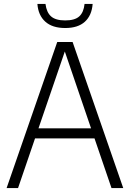

<svg xmlns="http://www.w3.org/2000/svg" viewBox="-20 -953 658 973"><path d="M13.5 0 270 -740H348L604.5 0H545L459 -251.5H157.5L71.5 0ZM175 -302.5H441.5L308.5 -692ZM310.5 -811Q245.5 -811 209.8 -843Q174 -875 169.5 -933H210.5Q216 -890 239 -869.8Q262 -849.5 310.5 -849.5Q359 -849.5 381.5 -869.8Q404 -890 408.5 -933H449.5Q445 -874.5 410 -842.8Q375 -811 310.5 -811Z"/></svg>

Font: Encode Sans Semi Condensed Light
Style: Regular
Weight: 300
Width: 4
Designer: Multiple Designers
Foundry: Impallari Type
Version: Version 3.000; ttfautohint (v1.8.3) -l 8 -r 50 -G 200 -x 14 